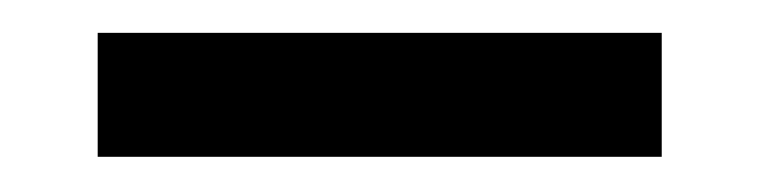

<svg xmlns="http://www.w3.org/2000/svg" viewBox="-20 -316 451 114"><path d="M372.9 -222.9V-296.5H38V-222.9Z"/></svg>

Font: Diatome
Style: Regular
Weight: 400
Designer: 15.100.17
Foundry: 15.100.17
Version: Version 1.008;Fontself Maker 3.5.8